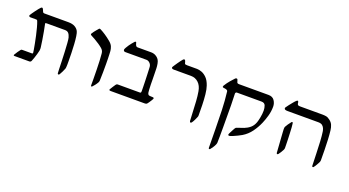

<svg xmlns="http://www.w3.org/2000/svg" viewBox="-52 -1087 3351 1846"><g transform="rotate(20 1623.0 -164.0)"><path d="M506.3 22.5Q497.1 22.5 496.6 10.7Q495.6 2.9 494.6 -30.5Q493.7 -64 492.2 -110.4Q490.7 -156.7 488.5 -204.8Q486.3 -252.9 483.4 -291Q480.5 -329.1 476.6 -344.7Q469.2 -372.1 456.3 -386.5Q443.4 -400.9 419.4 -400.9H231.4Q218.3 -400.9 218.3 -395.5Q218.3 -395.5 218.5 -392.8Q218.8 -390.1 220.2 -384.3Q226.1 -358.4 233.4 -317.6Q240.7 -276.9 247.3 -236.1Q253.9 -195.3 256.8 -169.4Q257.8 -164.6 258.1 -158Q258.3 -151.4 258.3 -147.9Q258.3 -137.2 256.8 -130.4Q253.9 -115.2 247.3 -92.8Q240.7 -70.3 233.4 -48.8Q226.1 -27.3 220.7 -15.1Q215.3 0 199.7 0H46.9Q39.1 0 39.1 -5.9Q39.1 -9.8 42.5 -14.2Q62 -47.9 83.5 -74.2Q85.9 -78.1 88.9 -79.6Q91.8 -81.1 101.1 -81.1H197.3Q206.5 -81.1 206.5 -90.8Q206.5 -95.7 202.4 -120.4Q198.2 -145 191.4 -180.9Q184.6 -216.8 175.8 -256.3Q167 -295.9 157.7 -330.8Q148.4 -365.7 139.6 -388.2Q135.7 -401.9 124 -401.9H65.4Q59.1 -401.9 54.2 -405.3Q49.3 -408.7 49.3 -415Q49.3 -417.5 52.2 -421.9Q55.7 -428.2 65.4 -442.4Q75.2 -456.5 87.4 -473.1Q99.6 -489.7 111.1 -503.7Q122.6 -517.6 128.9 -523.4Q130.4 -524.4 133.1 -526.1Q135.7 -527.8 138.7 -527.8Q147.5 -527.8 152.3 -514.6Q158.7 -499.5 162.6 -491.2Q166.5 -482.9 177.2 -482.9H423.8Q465.8 -482.9 491.2 -468.5Q516.6 -454.1 528.8 -430.7Q536.1 -416.5 541.3 -382.1Q546.4 -347.7 549.1 -303.2Q551.8 -258.8 553 -213.6Q554.2 -168.5 554.2 -132.8Q554.2 -112.8 554.2 -97.4Q554.2 -82 553.2 -73.7Q552.2 -58.1 549.8 -52.7Q542 -33.2 533.9 -16.8Q525.9 -0.5 516.6 15.1Q512.2 22.5 506.3 22.5Z M844.2 22.5Q837.4 22.5 837.4 15.1Q837.4 -14.6 837.2 -57.4Q836.9 -100.1 835.9 -147Q835 -193.8 833 -236.3Q831.1 -278.8 828.1 -308.1Q827.1 -320.8 822.5 -332.5Q817.9 -344.2 804.7 -356.4Q788.1 -371.1 764.4 -387Q740.7 -402.8 717 -416.5Q693.4 -430.2 676.3 -438.5Q667 -444.3 667 -449.7Q667 -452.1 668.9 -454.8Q670.9 -457.5 672.9 -460.9Q683.1 -477.5 700.2 -497.8Q717.3 -518.1 722.2 -523.4Q727.5 -527.8 729.5 -527.8Q731 -527.8 740.7 -523.4Q763.7 -511.7 792.7 -492.7Q821.8 -473.6 854.5 -446.3Q878.9 -425.8 887.7 -404.1Q896.5 -382.3 898.4 -360.8Q899.4 -351.1 900.1 -328.1Q900.9 -305.2 901.6 -278.3Q902.3 -251.5 902.3 -229.5Q902.3 -189.5 902.1 -144.5Q901.9 -99.6 899.9 -56.6Q899.9 -51.8 897.9 -46.6Q896 -41.5 894 -37.6Q885.3 -22 871.1 -3.9Q856.9 14.2 850.1 20Q847.2 22.5 844.2 22.5Z M1030.3 0Q1017.1 0 1017.1 -7.8Q1017.1 -9.3 1017.6 -10.7Q1018.1 -12.2 1018.6 -13.2Q1025.4 -25.4 1037.6 -43.9Q1049.8 -62.5 1056.2 -71.8Q1064.5 -82.5 1072.8 -82.5H1302.2Q1310.1 -82.5 1311.8 -88.6Q1313.5 -94.7 1313.5 -99.6Q1313.5 -112.3 1313 -139.6Q1312.5 -167 1311.5 -200.4Q1310.5 -233.9 1309.3 -265.4Q1308.1 -296.9 1307.1 -319.6Q1306.2 -342.3 1305.7 -347.2Q1303.7 -369.1 1287.8 -384.5Q1272 -399.9 1252.4 -399.9H1038.6Q1017.1 -399.9 1017.1 -418.5Q1017.1 -423.8 1025.9 -439.7Q1034.7 -455.6 1044.9 -470.2Q1057.6 -487.3 1065.7 -497.8Q1073.7 -508.3 1086.9 -522.5Q1090.8 -526.4 1092.8 -527.1Q1094.7 -527.8 1094.7 -527.8Q1103 -527.8 1104.5 -520Q1106.9 -506.8 1113 -494.9Q1119.1 -482.9 1134.3 -482.9H1270Q1296.4 -482.9 1317.4 -471.7Q1338.4 -460.4 1350.1 -443.4Q1361.3 -427.7 1366 -401.6Q1370.6 -375.5 1371.1 -354Q1373.5 -297.4 1373.3 -244.9Q1373 -192.4 1376 -137.7Q1377 -124.5 1378.4 -111.3Q1379.9 -98.1 1387.7 -89.4Q1395 -82.5 1436 -82.5Q1438.5 -82.5 1441.7 -80.3Q1444.8 -78.1 1444.8 -73.7Q1444.8 -71.8 1442.9 -66.9Q1440.4 -61.5 1432.6 -49.1Q1424.8 -36.6 1416.5 -24.4Q1408.2 -12.2 1403.8 -7.8Q1398.9 -3.4 1394.8 -1.7Q1390.6 0 1380.4 0Z M1857.9 22.5Q1849.6 22.5 1848.1 10.7Q1845.2 -30.8 1843.3 -83Q1841.3 -135.3 1837.9 -188.5Q1834.5 -241.7 1826.7 -286.1Q1817.4 -340.8 1785.6 -370.8Q1753.9 -400.9 1707.5 -400.9H1533.2Q1509.8 -400.9 1509.8 -415.5Q1509.8 -419.9 1512.7 -423.3Q1515.1 -427.7 1523.9 -440.9Q1532.7 -454.1 1543.9 -470.5Q1555.2 -486.8 1565.9 -501Q1576.7 -515.1 1582.5 -521.5Q1587.9 -527.8 1594.7 -527.8Q1603.5 -527.8 1606.9 -516.1Q1611.3 -497.1 1614.7 -490.5Q1618.2 -483.9 1639.2 -483.9H1740.7Q1762.2 -483.9 1789.1 -473.9Q1815.9 -463.9 1841.1 -438.5Q1866.2 -413.1 1882.3 -365.7Q1894 -333 1899.4 -281Q1904.8 -229 1906 -173.6Q1907.2 -118.2 1907.2 -73.7Q1907.2 -66.4 1907 -62.3Q1906.7 -58.1 1904.3 -52.7Q1898.4 -38.1 1889.2 -18.6Q1879.9 1 1868.7 16.6Q1863.3 22.5 1857.9 22.5Z M2114.7 200.2Q2106.4 200.2 2106.4 191.9Q2105 100.1 2104.2 2.4Q2103.5 -95.2 2100.1 -192.6Q2096.7 -290 2085.9 -379.9Q2084.5 -389.2 2075 -393.3Q2065.4 -397.5 2054.7 -398.7Q2043.9 -399.9 2039.6 -400.9Q2031.2 -402.8 2031.2 -409.2Q2031.2 -413.6 2034.7 -419.9Q2054.7 -452.6 2079.6 -481.7Q2104.5 -510.7 2115.7 -521.5Q2122.1 -527.8 2128.4 -527.8Q2139.2 -527.8 2141.6 -516.1Q2145.5 -503.9 2148.9 -493.9Q2152.3 -483.9 2170.9 -483.9H2471.7Q2513.2 -483.9 2532.7 -455.3Q2552.2 -426.8 2552.2 -392.1Q2552.2 -343.3 2538.3 -295.4Q2524.4 -247.6 2509.8 -214.4Q2486.8 -160.6 2452.4 -113.5Q2418 -66.4 2367.7 -36.1Q2353.5 -27.8 2328.9 -15.6Q2304.2 -3.4 2281.5 5.9Q2258.8 15.1 2250 15.1Q2238.8 15.1 2238.8 5.4Q2238.8 1 2246.6 -14.4Q2254.4 -29.8 2262.9 -45.7Q2271.5 -61.5 2274.4 -66.9Q2278.8 -73.2 2282 -76.9Q2285.2 -80.6 2292 -82.5Q2327.6 -93.3 2360.6 -106Q2393.6 -118.7 2419.2 -140.6Q2444.8 -162.6 2458.5 -200.2Q2464.4 -215.8 2471.9 -253.7Q2479.5 -291.5 2479.5 -325.7Q2479.5 -353 2470.5 -377Q2461.4 -400.9 2429.7 -400.9H2176.8Q2172.4 -400.9 2168 -396.5Q2163.6 -392.1 2163.6 -386.7Q2166.5 -326.2 2167 -265.4Q2167.5 -204.6 2167.5 -168.9Q2167.5 -134.8 2167.7 -109.4Q2168 -84 2168 -44.4Q2168 3.9 2167.7 50Q2167.5 96.2 2166.5 116.2Q2166.5 117.7 2165.3 123.5Q2164.1 129.4 2161.1 136.2Q2154.8 151.4 2142.8 168.9Q2130.9 186.5 2122.6 196.3Q2119.6 200.2 2114.7 200.2Z M3108.9 22.5Q3100.1 22.5 3100.1 12.2Q3098.1 -45.9 3096.2 -110.6Q3094.2 -175.3 3091.1 -233.6Q3087.9 -292 3082 -330.1Q3080.6 -341.8 3074.7 -358.6Q3068.8 -375.5 3054.2 -388.2Q3039.6 -400.9 3010.7 -400.9H2695.8Q2662.6 -400.9 2662.6 -417.5Q2662.6 -422.9 2666 -427.7Q2673.3 -439 2688 -457.8Q2702.6 -476.6 2718 -495.1Q2733.4 -513.7 2743.7 -522.5Q2750 -527.8 2752.9 -527.8Q2760.7 -527.8 2763.2 -517.1Q2764.2 -511.2 2765.4 -502.4Q2766.6 -493.7 2772 -489.3Q2776.4 -485.4 2783.9 -484.6Q2791.5 -483.9 2797.4 -483.9H3025.9Q3042.5 -483.9 3061.3 -480.7Q3080.1 -477.5 3101.1 -460.9Q3124 -444.3 3134.3 -420.7Q3144.5 -397 3147.9 -367.7Q3152.8 -327.1 3155.3 -275.9Q3157.7 -224.6 3158.7 -171.1Q3159.7 -117.7 3159.7 -69.3Q3159.7 -63 3159.2 -58.8Q3158.7 -54.7 3156.2 -48.3Q3153.8 -42 3145.8 -27.6Q3137.7 -13.2 3129.4 0.5Q3121.1 14.2 3116.2 19Q3112.8 22.5 3108.9 22.5ZM2744.6 22.5Q2738.3 22.5 2736.8 12.2Q2734.4 -23.4 2731.7 -62.5Q2729 -101.6 2726.6 -136.5Q2724.1 -171.4 2722.7 -195.6Q2721.2 -219.7 2721.2 -225.6Q2721.2 -242.7 2724.6 -249.5Q2731.4 -262.7 2743.4 -280.5Q2755.4 -298.3 2769.5 -314.9Q2772 -317.4 2774.4 -317.4Q2781.7 -317.4 2783.2 -306.2Q2785.6 -292.5 2787.4 -266.1Q2789.1 -239.7 2790.5 -207.8Q2792 -175.8 2793 -144.8Q2793.9 -113.8 2794.4 -90.3Q2794.9 -66.9 2794.9 -58.6Q2794.9 -49.8 2790.5 -40Q2782.7 -24.4 2773.9 -10.3Q2765.1 3.9 2755.4 16.6Q2751 22.5 2744.6 22.5Z"/></g></svg>

Font: David Libre
Style: Regular
Weight: 400
Designer: Ismar David, J. Victor Gaultney, Annie Olsen and Meir Sadan
Foundry: Monotype Imaging Inc. & SIL International
Version: Version 1.100; ttfautohint (v1.8.4.7-5d5b)